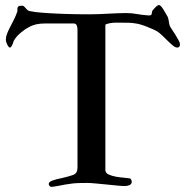

<svg xmlns="http://www.w3.org/2000/svg" viewBox="-20 -719 723 750"><path d="M391.6 -621.1V-54.7Q391.6 -43.5 404.1 -37.6Q416.5 -31.7 432.9 -28.8Q449.2 -25.9 465.3 -24.7Q481.4 -23.4 488.8 -22Q493.2 -16.6 493.9 -14.4Q494.6 -12.2 494.6 -7.8Q494.6 -3.4 491.9 -0.5Q489.3 2.4 485.4 4.2Q481.4 5.9 476.8 6.8Q472.2 7.8 468.3 7.8Q458.5 7.8 438.5 5.9Q418.5 3.9 396.2 1.7Q374 -0.5 353.3 -2.4Q332.5 -4.4 321.3 -4.4Q302.2 -4.4 284.7 -3.9Q267.1 -3.4 248 0Q244.1 0 235.6 1.7Q227.1 3.4 216.8 5.4Q206.5 7.3 196.5 9Q186.5 10.7 180.2 10.7Q175.3 10.7 172.9 6.6Q170.4 2.4 170.4 0Q170.4 -6.3 177.5 -10.3Q184.6 -14.2 189.5 -15.1Q192.4 -16.6 200.4 -18.6Q208.5 -20.5 218.3 -22.7Q228 -24.9 237.1 -27.1Q246.1 -29.3 251.5 -31.2Q259.3 -33.2 265.1 -35.4Q271 -37.6 274.9 -41.3Q278.8 -44.9 280.8 -51Q282.7 -57.1 282.7 -66.9V-601.6Q282.7 -605.5 282.2 -610.1Q281.7 -614.7 280.3 -618.7Q278.8 -622.6 275.9 -625Q272.9 -627.4 267.6 -627.4H158.2Q136.2 -627.4 120.6 -623.8Q105 -620.1 91.8 -612.3Q75.7 -604 59.3 -589.8Q43 -575.7 34.2 -560.1Q32.7 -557.6 31.5 -553.2Q30.3 -548.8 28.3 -544.4Q26.4 -540 23.9 -536.6Q21.5 -533.2 18.1 -533.2Q16.1 -533.2 13.7 -536.1Q11.2 -539.1 8.8 -543.7Q6.3 -548.3 4.6 -554Q2.9 -559.6 2.9 -564.9Q2.9 -575.7 7.6 -587.4Q12.2 -599.1 19 -612.3Q25.9 -625.5 33.7 -640.9Q41.5 -656.2 47.9 -674.8V-683.6Q47.9 -687 49.3 -690.9Q51.8 -695.3 56.4 -696Q61 -696.8 66.4 -696.8Q70.8 -696.8 73.7 -694.1Q76.7 -691.4 79.6 -688Q82.5 -684.6 86.2 -680.9Q89.8 -677.2 95.2 -675.8Q101.1 -674.3 117.7 -672.1Q134.3 -669.9 163.3 -668Q192.4 -666 234.4 -664.6Q276.4 -663.1 333.5 -663.1Q347.2 -663.1 364.7 -663.8Q382.3 -664.6 401.1 -665.5Q419.9 -666.5 438.5 -667.2Q457 -668 472.7 -668Q484.9 -668 494.6 -667Q504.4 -666 515.6 -664.1Q521.5 -663.1 528.3 -662.1Q535.2 -661.1 542 -660.4Q548.8 -659.7 554.7 -659.2Q560.5 -658.7 564 -658.7Q573.2 -658.7 573.2 -668.9Q573.2 -674.3 576.7 -679.2Q581.1 -684.6 588.4 -691.9Q595.7 -699.2 601.1 -699.2Q605 -699.2 609.6 -693.8Q614.3 -688.5 618.9 -680.9Q623.5 -673.3 627.7 -665.8Q631.8 -658.2 634.8 -653.8Q638.2 -646 639.6 -635Q641.1 -624 643.1 -618.2Q645 -613.8 651.6 -604Q658.2 -594.2 665 -583.3Q671.9 -572.3 677.5 -562Q683.1 -551.8 683.1 -545.9Q683.1 -533.2 671.9 -533.2Q665 -533.2 655.5 -541Q646 -548.8 635.5 -559.1Q625 -569.3 614.3 -579.8Q603.5 -590.3 594.2 -596.2Q587.9 -600.1 576.9 -605Q565.9 -609.9 553.7 -614.7Q541.5 -619.6 529.8 -623Q518.1 -626.5 509.8 -627.4Q496.6 -629.9 482.4 -630.1Q468.3 -630.4 455.1 -630.4H427.2Q425.8 -630.4 420.2 -629.9Q414.6 -629.4 408.2 -628.2Q401.9 -627 396.7 -625.2Q391.6 -623.5 391.6 -621.1Z"/></svg>

Font: IM FELL French Canon SC
Style: Regular
Weight: 400
Designer: Igino Marini
Foundry: Igino Marini
Version: 3.00